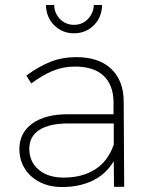

<svg xmlns="http://www.w3.org/2000/svg" viewBox="-20 -752 606 773"><path d="M439 0 438 -103Q406 -50 352.5 -24.5Q299 1 230 1Q179 1 140 -19Q101 -39 79.5 -73.5Q58 -108 58 -152Q58 -217 110 -254.5Q162 -292 252 -292H437V-343Q436 -410 397 -447Q358 -484 281 -484Q234 -484 192 -466.5Q150 -449 106 -416L86 -448Q137 -485 184 -503.5Q231 -522 287 -522Q378 -522 427.5 -475Q477 -428 478 -346L480 0ZM438 -170V-255H256Q179 -255 138.5 -229Q98 -203 98 -153Q98 -101 135.5 -69Q173 -37 236 -37Q311 -37 363 -70Q415 -103 438 -170ZM358 -732H391Q390 -682 357.5 -650Q325 -618 278 -618Q231 -618 198.5 -650Q166 -682 165 -732H198Q199 -698 222 -675Q245 -652 278 -652Q311 -652 333.5 -675Q356 -698 358 -732Z"/></svg>

Font: Argentum Sans ExtraLight
Style: Regular
Weight: 275
Designer: Julieta Ulanovsky (Modified by Cristiano Sobral)
Foundry: Julieta Ulanovsky
Version: Version 1.000; ttfautohint (v1.5.65-e2d9)